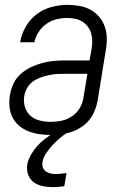

<svg xmlns="http://www.w3.org/2000/svg" viewBox="-20 -548 515 791"><path d="M188 8Q164 8 141 4.5Q118 1 96.5 -7.5Q75 -16 58 -30.5Q41 -45 31 -65.5Q21 -86 19 -109.5Q17 -133 21 -157Q25 -181 35.5 -203.5Q46 -226 65 -243Q84 -260 107 -271Q130 -282 154 -288.5Q178 -295 201.5 -297Q225 -299 248 -299H349L357 -345Q360 -362 360 -378.5Q360 -395 355.5 -410.5Q351 -426 341.5 -438.5Q332 -451 319 -459Q306 -467 290 -470.5Q274 -474 257 -474Q235 -474 212.5 -468.5Q190 -463 171 -449.5Q152 -436 139 -416Q126 -396 122 -374H63Q68 -406 85.5 -437Q103 -468 130.5 -489Q158 -510 191.5 -519Q225 -528 257 -528Q283 -528 308 -523.5Q333 -519 353.5 -507.5Q374 -496 389.5 -477.5Q405 -459 412.5 -436Q420 -413 420 -387.5Q420 -362 415 -336L382 -132Q378 -111 369.5 -90.5Q361 -70 347 -53Q333 -36 313.5 -23.5Q294 -11 273 -4Q252 3 230.5 5.5Q209 8 188 8ZM189 -46Q211 -46 233 -50.5Q255 -55 274.5 -67.5Q294 -80 306.5 -99.5Q319 -119 323 -141L340 -244H248Q232 -244 215 -243Q198 -242 181.5 -238.5Q165 -235 148 -229Q131 -223 116 -212.5Q101 -202 92 -186Q83 -170 80 -153Q76 -130 82.5 -108Q89 -86 105 -71.5Q121 -57 143.5 -51.5Q166 -46 189 -46ZM197 223Q176 223 155 218.5Q134 214 118.5 202.5Q103 191 96 171.5Q89 152 92 131Q96 110 107 90.5Q118 71 132.5 54.5Q147 38 165.5 24Q184 10 203 -2L214 -8H256L255 0Q238 11 223 24Q208 37 194 52.5Q180 68 169 85Q158 102 155 120Q153 131 156.5 141.5Q160 152 168.5 158Q177 164 187.5 166.5Q198 169 209 169Q220 169 231.5 167.5Q243 166 254 165L245 219Q233 221 221 222Q209 223 197 223Z"/></svg>

Font: Iosevka QP Light
Style: Italic
Weight: 300
Italic angle: -9°
Designer: Belleve Invis
Foundry: Belleve Invis
Version: Version 20.0.0; ttfautohint (v1.8.4)